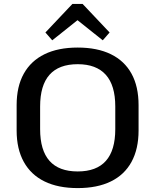

<svg xmlns="http://www.w3.org/2000/svg" viewBox="-20 -952 794 981"><path d="M377 9Q277 9 207.5 -25Q138 -59 101.5 -125Q65 -191 65 -285V-415Q65 -510 101.5 -575.5Q138 -641 207.5 -675Q277 -709 377 -709Q477 -709 546.5 -675Q616 -641 652 -575.5Q688 -510 688 -415V-285Q688 -191 652 -125Q616 -59 546.5 -25Q477 9 377 9ZM377 -76Q473 -76 521 -130Q569 -184 569 -292V-408Q569 -516 520.5 -570Q472 -624 377 -624Q281 -624 233 -570Q185 -516 185 -408V-292Q185 -184 233 -130Q281 -76 377 -76ZM212 -786 350 -932H402L540 -786L505 -746L342 -876H410L247 -746Z"/></svg>

Font: Pathway Extreme 72pt SemiBold
Style: Regular
Weight: 600
Designer: Eduardo Rodriguez Tunni
Foundry: Eduardo Rodriguez Tunni
Version: Version 1.001;gftools[0.9.26]